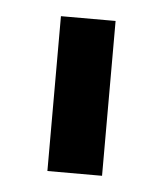

<svg xmlns="http://www.w3.org/2000/svg" viewBox="-32 -705 269 315"><g transform="rotate(5 102.0 -547.5)"><path d="M56.7 -420V-675H146.7V-420Z"/></g></svg>

Font: Funnel Sans Medium
Style: Regular
Weight: 500
Version: Version 1.000; Beta; Release 5; Build 24; ttfautohint (v1.8.